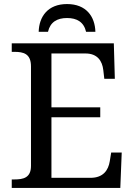

<svg xmlns="http://www.w3.org/2000/svg" viewBox="-20 -928 663 948"><path d="M171 -771H217C228 -819 262 -839 311 -839C360 -839 394 -819 405 -771H451C449 -846 406 -908 311 -908C216 -908 173 -846 171 -771ZM38 0H574L581 -175H529L522 -132C515 -88 490 -50 427 -50H234V-349H475V-398H234V-664H402C462 -664 485 -626 490 -582L495 -539H547L542 -714H38V-672H51C96 -672 133 -663 133 -600V-109C133 -50 95 -42 51 -42H38Z"/></svg>

Font: Noto Serif
Style: Regular
Weight: 400
Designer: Monotype Design Team
Foundry: Monotype Imaging Inc.
Version: Version 2.015